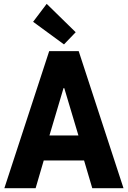

<svg xmlns="http://www.w3.org/2000/svg" viewBox="-20 -988 671 1008"><path d="M2.9 0 238.3 -719.7H393.1L628.4 0H464.4L409.7 -185.1L400.9 -246.1L317.4 -525.4H313.5L230.5 -246.1L221.2 -185.1L167 0ZM149.4 -145.5V-276.9H481.4V-145.5ZM315.9 -754.9 153.8 -873.5 225.1 -967.8 377.4 -818.8Z"/></svg>

Font: Reddit Sans Condensed ExtraBold
Style: Regular
Weight: 800
Designer: Stephen Hutchings
Foundry: Reddit
Version: Version 1.014